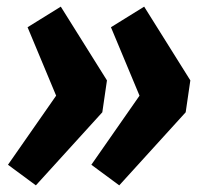

<svg xmlns="http://www.w3.org/2000/svg" viewBox="-20 -574 615 578"><path d="M163 -554 302 -332 288 -236 88 -16 4 -78 149 -286 63 -492ZM414 -554 553 -332 539 -236 339 -16 255 -78 400 -286 314 -492Z"/></svg>

Font: Fira Sans Condensed
Style: Bold Italic
Weight: 700
Width: 3
Italic angle: -8°
Designer: Carrois Corporate & Edenspiekermann AG
Foundry: Carrois Corporate GbR & Edenspiekermann AG
Version: Version 4.203